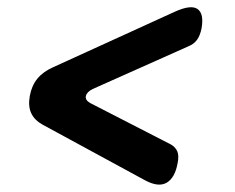

<svg xmlns="http://www.w3.org/2000/svg" viewBox="-20 -591 640 522"><path d="M374 -101 96 -252Q74 -264 65 -283Q56 -302 61 -330Q66 -358 81.5 -377Q97 -396 124 -408L455 -559Q499 -579 517 -566.5Q535 -554 528 -514Q524 -494 515.5 -482.5Q507 -471 492 -465L232 -349Q216 -341 213.5 -330Q211 -319 225 -311L445 -198Q457 -191 462 -179.5Q467 -168 463 -148Q456 -108 433.5 -94.5Q411 -81 374 -101Z"/></svg>

Font: Maple Mono NL Medium
Style: Italic
Weight: 500
Italic angle: -10°
Monospace: yes
Designer: subframe7536
Version: Version 7.000